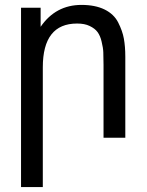

<svg xmlns="http://www.w3.org/2000/svg" viewBox="-20 -555 592 775"><path d="M291 -460Q152.8 -460 152.8 -283.2V200.2H64.9V-523.9H144V-446.8Q204.6 -535.2 309.1 -535.2Q364.3 -535.2 402.3 -516.6Q439.9 -498 457 -464.4Q474.6 -429.7 480 -398.9Q485.8 -366.7 485.8 -326.2V1H397.9V-293Q397.9 -318.8 397 -343.3Q396.5 -361.3 390.1 -387.2Q384.8 -410.6 373.5 -425.8Q363.3 -439.9 341.8 -450.2Q321.8 -460 291 -460Z"/></svg>

Font: Miedinger*
Style: Book
Weight: 400
Version: Version 001.000